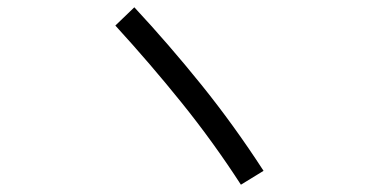

<svg xmlns="http://www.w3.org/2000/svg" viewBox="-20 -623 1040 526"><path d="M702 -155 640 -117Q565 -233 478.5 -340.5Q392 -448 296 -553L348 -603Q442 -502 531.5 -391Q621 -280 702 -155Z"/></svg>

Font: Murecho
Style: Regular
Weight: 400
Designer: Neil Summerour
Foundry: Positype
Version: Version 1.010; ttfautohint (v1.8.3)